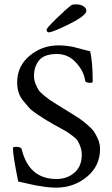

<svg xmlns="http://www.w3.org/2000/svg" viewBox="-20 -861 519 891"><path d="M196.3 -723.6Q196.3 -730.5 241.2 -774.4Q286.1 -818.4 312.5 -837.9Q318.4 -840.8 330.1 -840.8Q355.5 -840.8 368.2 -831.5Q380.9 -822.3 380.9 -811.5Q380.9 -789.1 302.7 -750Q224.6 -710.9 206.1 -710.9Q196.3 -710.9 196.3 -723.6ZM59.6 -478.5Q59.6 -553.7 117.2 -602.1Q174.8 -650.4 251 -650.4Q272.5 -650.4 291.5 -647.9Q310.5 -645.5 322.8 -642.6Q335 -639.6 357.9 -633.3Q380.9 -627 398.4 -623Q410.2 -571.3 410.2 -483.4Q410.2 -476.6 400.4 -476.6Q377 -476.6 375 -486.3Q370.1 -529.3 333.5 -569.8Q296.9 -610.4 244.1 -610.4Q185.5 -610.4 161.6 -581.1Q137.7 -551.8 137.7 -508.8Q137.7 -490.2 144.5 -473.1Q151.4 -456.1 158.2 -444.8Q165 -433.6 183.1 -418.9Q201.2 -404.3 209.5 -398.4Q217.8 -392.6 242.7 -377Q267.6 -361.3 274.4 -357.4Q279.3 -354.5 308.6 -336.4Q337.9 -318.4 348.6 -311Q359.4 -303.7 382.3 -284.7Q405.3 -265.6 415.5 -251Q425.8 -236.3 435.1 -214.4Q444.3 -192.4 444.3 -168.9Q444.3 -90.8 383.3 -40.5Q322.3 9.8 240.2 9.8Q216.8 9.8 190.4 6.3Q164.1 2.9 146.5 -0.5Q128.9 -3.9 102.1 -10.3Q75.2 -16.6 64.5 -18.6Q40 -138.7 40 -173.8Q40 -179.7 55.7 -179.7Q73.2 -179.7 80.1 -170.9Q113.3 -30.3 242.2 -30.3Q291 -30.3 325.2 -59.6Q359.4 -88.9 359.4 -142.6Q359.4 -162.1 353.5 -178.7Q347.7 -195.3 341.3 -206.1Q335 -216.8 318.8 -229Q302.7 -241.2 293.9 -247.1Q285.2 -252.9 261.7 -265.6Q238.3 -278.3 229.5 -283.2Q201.2 -299.8 189.9 -306.6Q178.7 -313.5 152.8 -330.6Q127 -347.7 115.2 -360.8Q103.5 -374 87.9 -393.1Q72.3 -412.1 65.9 -433.6Q59.6 -455.1 59.6 -478.5Z"/></svg>

Font: Crimson Text
Style: Regular
Weight: 400
Version: Version 0.13